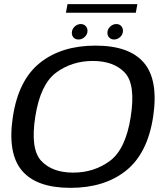

<svg xmlns="http://www.w3.org/2000/svg" viewBox="-20 -901 808 926"><path d="M320 5Q483.5 5 587.5 -77.8Q691.5 -160.5 718.5 -337.5Q745 -514 674.8 -597.5Q604.5 -681 440.5 -681Q277 -681 173 -598.2Q69 -515.5 42 -337.5Q15.5 -161.5 85.8 -78.2Q156 5 320 5ZM333 -68.5Q232 -68.5 179 -125Q126 -181.5 150 -337.5Q174.5 -494.5 250.8 -550.8Q327 -607 427.5 -607Q528.5 -607 581.8 -550.8Q635 -494.5 610.5 -337.5Q586 -181 509.8 -124.8Q433.5 -68.5 333 -68.5ZM358.5 -710.5Q375 -710.5 388.5 -722.8Q402 -735 402 -752.5Q402 -766.5 392.8 -775.8Q383.5 -785 369.5 -785Q353 -785 339.8 -772.5Q326.5 -760 326.5 -742.5Q326.5 -728.5 335.2 -719.5Q344 -710.5 358.5 -710.5ZM530 -710.5Q547 -710.5 560 -722.8Q573 -735 573 -752.5Q573 -766.5 564.2 -775.8Q555.5 -785 541 -785Q524.5 -785 511.2 -772.5Q498 -760 498 -742.5Q498 -728.5 507.2 -719.5Q516.5 -710.5 530 -710.5ZM298 -839.5H635L642.5 -881H305.5Z"/></svg>

Font: Anybody SemiExpanded
Style: Italic
Weight: 400
Width: 6
Italic angle: -10°
Version: Version 1.113;gftools[0.9.25]